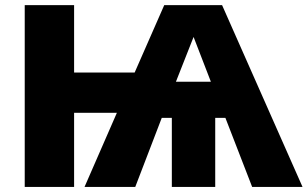

<svg xmlns="http://www.w3.org/2000/svg" viewBox="-20 -734 1208 754"><path d="M865.2 -271H825.2V0H654.8V-271H615.2L511.2 0H312L439 -291H271V0H77.1V-713.9H271V-449.2H508.8L625 -713.9H852.1L1168 0H970.2ZM670.9 -413.1H808.1L740.2 -588.9Z"/></svg>

Font: OpenSansExtrabold
Style: Regular
Weight: 800
Foundry: Ascender Corporation
Version: Version 1.10